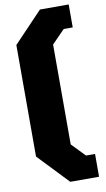

<svg xmlns="http://www.w3.org/2000/svg" viewBox="-113 -931 648 1170"><g transform="rotate(-10 211.5 -346.0)"><path d="M223 187 44 -1V-691L223 -879H401V-737H345L265 -655V-37L345 46H401V187Z"/></g></svg>

Font: Tomorrow ExtraBold
Style: Regular
Weight: 800
Designer: Tony de Marco, Monica Rizzolli
Foundry: Just in Type
Version: Version 2.002